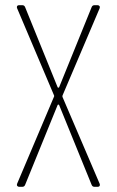

<svg xmlns="http://www.w3.org/2000/svg" viewBox="-20 -720 450 740"><path d="M46 -12 188 -347Q190 -350 188 -353L46 -688L45 -692Q45 -700 54 -700H66Q74 -700 77 -692L202 -384Q203 -382 205 -382Q207 -382 208 -384L333 -692Q336 -700 344 -700H356Q361 -700 363.5 -696.5Q366 -693 364 -688L221 -352Q220 -349 221 -346L364 -12L365 -8Q365 0 356 0H344Q336 0 333 -8L208 -315Q207 -317 205 -317Q203 -317 202 -315L77 -8Q74 0 66 0H54Q49 0 46.5 -3.5Q44 -7 46 -12Z"/></svg>

Font: Barlow Condensed Thin
Style: Regular
Weight: 250
Width: 3
Designer: Jeremy Tribby
Foundry: Tribby Type
Version: Version 1.408